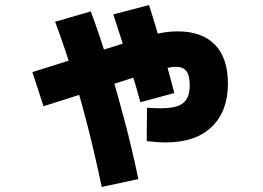

<svg xmlns="http://www.w3.org/2000/svg" viewBox="-20 -664 1040 759"><path d="M635 -101Q618 -101 599 -102.5Q580 -104 560 -106L561 -238Q575 -237 590 -236.5Q605 -236 617 -236Q679 -236 704.5 -257Q730 -278 730 -326Q730 -365 717 -382.5Q704 -400 675 -400Q663 -400 646 -396.5Q629 -393 599.5 -385Q570 -377 520 -361L152 -244L108 -379L477 -495Q536 -514 572 -523.5Q608 -533 633 -536.5Q658 -540 682 -540Q778 -540 829.5 -487.5Q881 -435 881 -333Q881 -225 817.5 -163Q754 -101 635 -101ZM382 75Q357 -45 328.5 -157.5Q300 -270 267 -375.5Q234 -481 198 -578L339 -619Q376 -519 409 -411Q442 -303 472 -189Q502 -75 527 44ZM535 -260Q518 -323 491 -410Q464 -497 428 -607L569 -644Q586 -592 603.5 -532Q621 -472 638 -411.5Q655 -351 669 -296Z"/></svg>

Font: M PLUS 2 ExtraBold
Style: Regular
Weight: 800
Version: Version 1.001